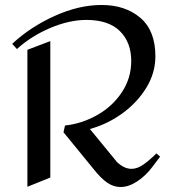

<svg xmlns="http://www.w3.org/2000/svg" viewBox="-20 -735 688 771"><path d="M604 -509Q604 -442 567.5 -382.5Q531 -323 471 -279.5Q411 -236 341 -217L450 -84Q479 -57 508 -57Q532 -57 557 -75Q582 -93 608 -119L623 -106Q619 -101 592.5 -65.5Q566 -30 531.5 -7Q497 16 464 16Q436 16 410.5 -1.5Q385 -19 355 -57L235 -204L241 -231Q308 -238 369.5 -272.5Q431 -307 469 -364Q507 -421 507 -490Q507 -565 461.5 -610Q416 -655 327 -655Q258 -655 181.5 -622.5Q105 -590 48 -538L29 -559Q102 -627 199.5 -671Q297 -715 388 -715Q483 -715 543.5 -663.5Q604 -612 604 -509ZM182 -22 90 15V-535L182 -570Z"/></svg>

Font: Amita
Style: Regular
Weight: 400
Designer: Eduardo Rodriguez Tunni, Modular Infotech, Brian J. Bonislawsky
Foundry: Eduardo Rodriguez Tunni, Modular Infotech, Brian J. Bonislawsky
Version: Version 1.004